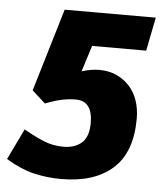

<svg xmlns="http://www.w3.org/2000/svg" viewBox="-73 -669 611 718"><g transform="rotate(5 232.5 -310.0)"><path d="M181 -115Q223 -115 249 -137.5Q275 -160 275 -212Q275 -295 212 -295Q187 -295 160 -289.5Q133 -284 98 -270L48 -315L141 -626H483L458 -500H255L224 -402Q260 -413 290 -413Q326 -413 354.5 -400Q383 -387 403.5 -364.5Q424 -342 434.5 -311Q445 -280 445 -244Q445 -117 376 -55.5Q307 6 182 6Q129 6 79 -6Q29 -18 -25 -51L31 -167Q75 -142 108.5 -128.5Q142 -115 181 -115Z"/></g></svg>

Font: Amaranth
Style: Bold Italic
Weight: 700
Italic angle: -12°
Designer: Gesine Todt
Foundry: Gesine Todt
Version: Version 1.001